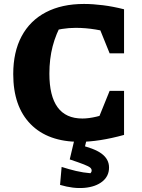

<svg xmlns="http://www.w3.org/2000/svg" viewBox="-20 -706 717 972"><path d="M383 12Q223 12 135 -77.5Q47 -167 47 -331Q47 -443 89.5 -522.5Q132 -602 212.5 -644Q293 -686 405 -686Q450 -686 501.5 -679.5Q553 -673 608 -659L566 -532Q516 -548 465 -556.5Q414 -565 363 -565Q328 -565 294 -559.5Q260 -554 227 -545L297 -595Q263 -535 246.5 -471.5Q230 -408 230 -333Q230 -220 271.5 -163Q313 -106 397 -106Q429 -106 469 -115.5Q509 -125 557 -144L608 -23Q481 12 383 12ZM443 -19 535 -246H608V-23ZM535 -436 444 -661 608 -659V-436ZM284 230 292 139Q329 151 365 159.5Q401 168 438 171Q441 168 442.5 164.5Q444 161 444 157Q444 149 436.5 142.5Q429 136 405 126.5Q381 117 333 101L371 25Q457 44 494.5 72Q532 100 532 142Q532 186 498 213Q464 240 407.5 245Q351 250 284 230ZM361 -17H423L394 101H333Z"/></svg>

Font: Piazzolla Thin Black
Style: Regular
Weight: 900
Version: Version 2.005